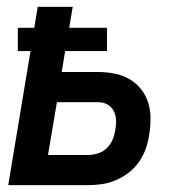

<svg xmlns="http://www.w3.org/2000/svg" viewBox="-20 -540 540 560"><path d="M4 0 69 -391H32V-459H80L90 -520H192L182 -459H292V-391H170L160 -330H266Q290 -330 313.5 -325.5Q337 -321 357 -309.5Q377 -298 391 -280.5Q405 -263 412 -241Q419 -219 419 -194.5Q419 -170 415 -146Q412 -126 405 -106Q398 -86 385.5 -68Q373 -50 355.5 -36.5Q338 -23 318 -14.5Q298 -6 277.5 -3Q257 0 237 0ZM237 -88Q251 -88 265.5 -92.5Q280 -97 291 -107.5Q302 -118 308 -132Q314 -146 316 -160Q319 -174 318.5 -189Q318 -204 311.5 -216.5Q305 -229 293 -235.5Q281 -242 266 -242H146L120 -88Z"/></svg>

Font: Iosevka SS04 Semibold Oblique
Style: Regular
Weight: 600
Italic angle: -9°
Monospace: yes
Designer: Belleve Invis
Foundry: Belleve Invis
Version: Version 19.0.0; ttfautohint (v1.8.4)